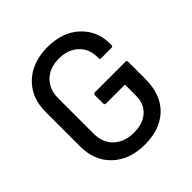

<svg xmlns="http://www.w3.org/2000/svg" viewBox="-192 -848 996 996"><g transform="rotate(-45 306.5 -350.0)"><path d="M307.1 7.8Q197.3 7.8 130.1 -55.2Q63 -118.2 63 -222.2V-478Q63 -582 129.9 -645Q196.8 -708 307.1 -708Q417.5 -708 483.6 -646.5Q549.8 -585 549.8 -491.2V-480Q549.8 -470.2 540 -470.2H463.9Q454.1 -470.2 454.1 -480V-488.8Q454.1 -548.8 413.6 -586.4Q373 -624 307.1 -624Q240.2 -624 199.7 -585Q159.2 -545.9 159.2 -481V-219.2Q159.2 -154.3 200.9 -115.2Q242.7 -76.2 311 -76.2Q377 -76.2 415.5 -110.6Q454.1 -145 454.1 -205.1V-282.2Q454.1 -286.1 450.2 -286.1H314.9Q305.2 -286.1 305.2 -295.9V-357.9Q305.2 -368.2 314.9 -368.2H540Q549.8 -368.2 549.8 -357.9V-231Q549.8 -117.7 484.9 -54.9Q419.9 7.8 307.1 7.8Z"/></g></svg>

Font: Gruenseis Font Medium
Style: Regular
Weight: 500
Designer: Jeremy Tribby
Foundry: Tribby Type
Version: Version 1.408;Glyphs 3.1.2 (3151)